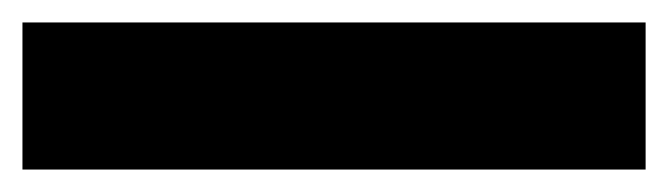

<svg xmlns="http://www.w3.org/2000/svg" viewBox="-20 3 595 171"><path d="M0 154V23H555V154Z"/></svg>

Font: Bricolage Grotesque 12pt Bricolage Grotesque 10pt Regular
Style: Bold
Weight: 700
Designer: Mathieu Triay
Foundry: Atelier Triay
Version: Version 1.001; ttfautohint (v1.8.4.7-5d5b);gftools[0.9.33.de